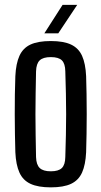

<svg xmlns="http://www.w3.org/2000/svg" viewBox="-20 -780 426 807"><path d="M193.5 7.5Q140.5 7.5 108.5 -7.2Q76.5 -22 61.8 -54.5Q47 -87 44.5 -140Q43.5 -174.5 42.8 -215.2Q42 -256 42 -299Q42 -342 42.5 -383.2Q43 -424.5 44.5 -460Q47 -513 61.8 -545.5Q76.5 -578 108.2 -592.8Q140 -607.5 193.5 -607.5Q247.5 -607.5 279 -592.5Q310.5 -577.5 325 -545.2Q339.5 -513 342 -460Q343 -425.5 343.8 -384.5Q344.5 -343.5 344.5 -300.8Q344.5 -258 343.8 -216.8Q343 -175.5 342 -140Q339.5 -87.5 325 -55Q310.5 -22.5 279 -7.5Q247.5 7.5 193.5 7.5ZM193.5 -60Q226 -60 240 -73.8Q254 -87.5 254.5 -120Q256 -169 257 -213Q258 -257 258 -300Q258 -343 257 -387.2Q256 -431.5 254.5 -480Q254 -512.5 240.2 -526.2Q226.5 -540 193.5 -540Q161 -540 146.8 -526.2Q132.5 -512.5 131.5 -480Q130.5 -431.5 129.8 -387.2Q129 -343 129 -300Q129 -257 129.8 -212.8Q130.5 -168.5 131.5 -120Q132.5 -87.5 147 -73.8Q161.5 -60 193.5 -60ZM166.5 -640 243 -759.5H304.5L225 -640Z"/></svg>

Font: Big Shoulders Display Thin SemiBold
Style: Regular
Weight: 600
Version: Version 2.002